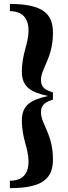

<svg xmlns="http://www.w3.org/2000/svg" viewBox="-20 -800 342 970"><path d="M30 150.5C197.5 150.5 247.5 100 247.5 6C247.5 -125.5 187 -171 187 -234C187 -275 217 -287 247.5 -297V-333C217 -343 187 -353.5 187 -394.5C187 -457.5 247.5 -503.5 247.5 -635C247.5 -729 198 -780 30 -780V-743.5C92 -743.5 124 -709 124 -646C124 -575 90.5 -532.5 90.5 -437.5C90.5 -361.5 135 -334 222.5 -315C135 -295.5 90.5 -268 90.5 -192C90.5 -97 124 -54 124 17C124 80 92 113 30 113Z"/></svg>

Font: Bodoni* 06pt Medium
Style: Regular
Weight: 500
Version: Version 2.3